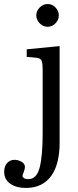

<svg xmlns="http://www.w3.org/2000/svg" viewBox="-79 -715 383 940"><path d="M212.9 -14.6Q212.9 34.2 203.1 74.7Q193.4 115.2 173.3 144Q153.3 172.9 122.1 189Q90.8 205.1 47.9 205.1Q0 205.1 -29.3 184.1Q-58.6 163.1 -58.6 126Q-58.6 98.6 -43.9 83Q-29.3 67.4 -7.8 67.4Q8.8 67.4 25.9 76.7Q43 85.9 43 102.5Q43 113.3 37.1 127.4Q31.2 141.6 31.2 146.5Q31.2 152.3 38.6 157.2Q45.9 162.1 59.6 162.1Q100.6 162.1 115.2 105Q129.9 47.9 129.9 -63.5V-373Q129.9 -401.4 125.5 -416Q121.1 -430.7 96.7 -432.6L51.8 -436.5V-473.6L212.9 -489.3ZM209 -639.6Q209 -618.2 192.9 -601.1Q176.8 -584 154.3 -584Q131.8 -584 115.2 -601.1Q98.6 -618.2 98.6 -639.6Q98.6 -661.1 115.2 -678.2Q131.8 -695.3 154.3 -695.3Q176.8 -695.3 192.9 -678.2Q209 -661.1 209 -639.6Z"/></svg>

Font: Subtext
Style: Regular
Weight: 400
Designer: Christopher J. Fynn
Foundry: Christopher J. Fynn for DDC
Version: Version 1.000 preliminary